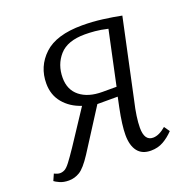

<svg xmlns="http://www.w3.org/2000/svg" viewBox="-124 -645 739 754"><g transform="rotate(-20 246.0 -267.5)"><path d="M40 10Q18 10 2.5 3Q-13 -4 -19 -9L-7 -36Q7 -29 17 -29Q27 -29 36.5 -34Q46 -39 59 -56Q72 -73 95 -107L188 -248Q142 -263 114 -296.5Q86 -330 86 -378Q86 -449 137 -497Q188 -545 296 -545Q339 -545 381 -539.5Q423 -534 458 -527L387 -195Q380 -166 376 -138Q372 -110 372 -89Q372 -35 408 -35Q433 -35 462 -60L478 -37Q458 -16 435 -3Q412 10 383 10Q346 10 327.5 -14Q309 -38 309 -82Q309 -102 312.5 -129.5Q316 -157 323 -191L332 -234H247L137 -62Q107 -16 85.5 -3Q64 10 40 10ZM282 -272H341L389 -497Q359 -504 336 -506Q313 -508 294 -508Q221 -508 187.5 -470Q154 -432 154 -377Q154 -327 188.5 -299.5Q223 -272 282 -272Z"/></g></svg>

Font: Noto Serif SemiCondensed Light
Style: Italic
Weight: 300
Width: 4
Italic angle: -12°
Designer: Monotype Design Team
Foundry: Monotype Imaging Inc.
Version: Version 2.013; ttfautohint (v1.8.4.7-5d5b)